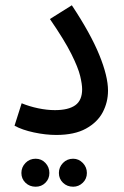

<svg xmlns="http://www.w3.org/2000/svg" viewBox="-20 -506 468 727"><path d="M35 -30 62 -115Q91 -103 124.5 -96Q158 -89 188 -89Q239 -89 265 -107.5Q291 -126 291 -168Q291 -187 283.5 -218.5Q276 -250 250 -302Q224 -354 169 -434L252 -486Q323 -379 356 -298Q389 -217 389 -163Q389 -119 369 -81Q349 -43 305.5 -19Q262 5 193 5Q153 5 108.5 -4.5Q64 -14 35 -30ZM257 201Q234 201 218.5 186Q203 171 203 149Q203 127 218.5 111Q234 95 257 95Q278 95 293.5 111Q309 127 309 149Q309 171 293.5 186Q278 201 257 201ZM115 201Q92 201 76.5 186Q61 171 61 149Q61 127 76.5 111Q92 95 115 95Q137 95 152 111Q167 127 167 149Q167 171 152 186Q137 201 115 201Z"/></svg>

Font: Noto Sans Arabic UI Cn Md
Style: Regular
Weight: 500
Width: 3
Designer: Monotype Design Team, Nadine Chahine and Nizar Qandah
Foundry: Monotype Imaging Inc.
Version: Version 2.010; ttfautohint (v1.8.4.7-5d5b)